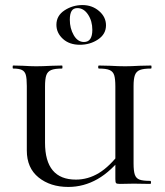

<svg xmlns="http://www.w3.org/2000/svg" viewBox="-20 -727 651 759"><path d="M371 -456Q368 -456 368 -462Q368 -468 371 -468L415 -467Q451 -465 475 -465Q496 -465 532 -467L577 -468Q579 -468 579 -462Q579 -456 577 -456Q548 -456 533.5 -450.5Q519 -445 513.5 -430.5Q508 -416 508 -387V-81Q508 -51 513 -36.5Q518 -22 531.5 -17Q545 -12 574 -12Q577 -12 577 -6Q577 0 574 0L509 -1L454 0Q442 0 439 -3Q436 -6 436 -19V-385Q436 -415 431.5 -429.5Q427 -444 413.5 -450Q400 -456 371 -456ZM250 12Q179 12 132.5 -25.5Q86 -63 86 -132V-387Q86 -417 82 -431Q78 -445 66.5 -450.5Q55 -456 32 -456Q30 -456 30 -462Q30 -468 32 -468L71 -467Q103 -465 123 -465Q147 -465 185 -467L225 -468Q227 -468 227 -462Q227 -456 225 -456Q196 -456 182 -450Q168 -444 163 -429.5Q158 -415 158 -385V-163Q158 -17 280 -17Q328 -17 371 -43Q414 -69 459 -129L472 -118Q420 -50 365.5 -19Q311 12 250 12ZM203 -629Q203 -665 235 -686Q267 -707 306 -707Q344 -707 371.5 -683.5Q399 -660 399 -627Q399 -592 367.5 -571Q336 -550 296 -550Q254 -550 228.5 -573.5Q203 -597 203 -629ZM345 -609Q345 -644 328 -669.5Q311 -695 286 -695Q270 -695 263 -683.5Q256 -672 256 -649Q256 -615 271.5 -588Q287 -561 312 -561Q345 -561 345 -609Z"/></svg>

Font: Cormorant Unicase Medium
Style: Regular
Weight: 500
Designer: Christian Thalmann (Catharsis Fonts)
Foundry: Catharsis Fonts
Version: Version 4.000